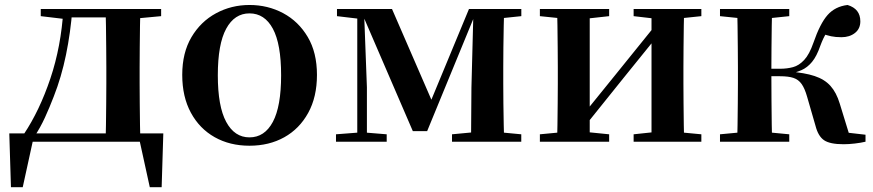

<svg xmlns="http://www.w3.org/2000/svg" viewBox="-20 -572 3525 775"><path d="M563.1 0H95.3L115.5 -16.4L71.8 183.5H24.2L17.5 -33.6H639.2L632.5 183.5H584.6L540.5 -17.9ZM405.4 0Q407.2 -25.5 407.7 -67.4Q408.2 -109.4 408.7 -154.7Q409.2 -200 409.2 -234.8V-301.2Q409.2 -335.7 408.7 -381Q408.2 -426.4 407.7 -468.7Q407.2 -511 405.4 -535.7H546.6Q545.6 -511 545.1 -468.7Q544.6 -426.4 544.1 -381Q543.6 -335.7 543.6 -301.2V-234.8Q543.6 -200 544.1 -154.7Q544.6 -109.4 545.1 -67.4Q545.6 -25.5 546.6 0ZM144.5 -506.8V-535.7H246.5V-495.5H239.4ZM480 -495.5V-535.7H630.4V-506.8L510 -495.5ZM76.9 -31.5Q139.7 -125.6 183.2 -254.7Q226.7 -383.7 236.1 -535.7H272.1Q264.9 -440.9 246.4 -350.8Q227.9 -260.8 196.9 -182.2Q180 -138.1 161.2 -97.1Q142.3 -56.1 119.3 -21.6V-8.9ZM246.5 -501.8V-535.7H481.3V-501.8Z M987 16.2Q907.7 16.2 846.5 -18.3Q785.3 -52.8 750.5 -117Q715.6 -181.2 715.6 -269.8Q715.6 -359.1 752.8 -422Q790 -484.9 851.9 -518.4Q913.8 -551.9 987 -551.9Q1061.1 -551.9 1123.1 -518.8Q1185 -485.6 1222.2 -422.7Q1259.4 -359.8 1259.4 -269.8Q1259.4 -180.5 1224 -116.3Q1188.6 -52 1127.4 -17.9Q1066.2 16.2 987 16.2ZM987 -17.5Q1048 -17.5 1081.4 -80.1Q1114.7 -142.6 1114.7 -268.1Q1114.7 -394.2 1081.4 -456.1Q1048 -518 987 -518Q926.7 -518 893 -456.1Q859.2 -394.2 859.2 -268.1Q859.2 -142.6 893 -80.1Q926.7 -17.5 987 -17.5Z M1646.3 -42.8 1444.5 -510.6H1434.7V-535.7H1562.3L1732.1 -144.6H1710.9L1873 -535.7H1906.2V-512.1H1897.2L1704.2 -42.8ZM1881.3 0 1882.9 -217.9 1891.2 -535.7H2015.1Q2014.1 -511 2013.3 -468.7Q2012.4 -426.4 2011.9 -381Q2011.4 -335.7 2011.4 -301.2V-234.8Q2011.4 -200 2011.9 -154.7Q2012.4 -109.4 2013.3 -67.4Q2014.1 -25.5 2015.1 0ZM1336.2 0V-29.9L1431.9 -37.3H1450.5L1540.9 -29.9V0ZM1804.5 0V-29.9L1913.3 -40.2H1975.6L2084.1 -29.9V0ZM1340.2 -506.8V-535.7H1446.8V-495.5H1435.5ZM1422.1 0V-535.7H1449.1L1461 -219.6V0ZM1943.6 -495.5V-535.7H2084.3V-506.8L1975.9 -495.5Z M2159.2 0V-29.9L2268 -40.2H2336.4L2438.8 -29.9V0ZM2537.6 0V-29.9L2634.5 -40.2H2702.3L2811 -29.9V0ZM2227.9 0Q2229.6 -25.5 2230.1 -67.4Q2230.6 -109.4 2231.1 -154.7Q2231.6 -200 2231.6 -234.8V-301.2Q2231.6 -335.7 2231.1 -381Q2230.6 -426.4 2230.1 -468.7Q2229.6 -511 2227.9 -535.7H2360.4V0ZM2331.7 -51.6 2283.4 -77.8H2308.4L2467.6 -274.4L2638 -485.4L2685.7 -460.9H2661.5L2497.2 -257.7ZM2609.8 0V-535.7H2741.6Q2740.6 -511 2740.1 -468.7Q2739.6 -426.4 2739.1 -381Q2738.6 -335.7 2738.6 -301.2V-234.8Q2738.6 -200 2739.1 -154.7Q2739.6 -109.4 2740.1 -67.4Q2740.6 -25.5 2741.6 0ZM2159.2 -506.8V-535.7H2438.8V-506.8L2336.7 -495.5H2269ZM2537.6 -506.8V-535.7H2811V-506.8L2702.5 -495.5H2634.8Z M2886.2 0V-29.9L2996 -40.2H3057.6L3165.8 -29.9V0ZM2886.2 -506.8V-535.7H3165.8V-506.8L3057.6 -495.5H2996ZM2954.9 0Q2956.6 -25.5 2957.1 -67.4Q2957.6 -109.4 2958.1 -154.7Q2958.6 -200 2958.6 -234.8V-301.2Q2958.6 -335.7 2958.1 -381Q2957.6 -426.4 2957.1 -468.7Q2956.6 -511 2954.9 -535.7H3096.6Q3095.6 -511 3095.1 -468.2Q3094.6 -425.4 3094.1 -377.7Q3093.6 -330 3093.6 -289.8V-269.3Q3093.6 -217.7 3094.1 -164.9Q3094.6 -112.1 3095.1 -68.8Q3095.6 -25.5 3096.6 0ZM3271.8 -64.1 3237.9 -181.4Q3228.5 -214.7 3215.8 -232.8Q3203 -250.9 3182.6 -257.6Q3162.3 -264.3 3128.4 -264.3H3025.9V-294.5H3128.8Q3156.9 -294.5 3181 -301Q3205.1 -307.4 3226 -329.9Q3247 -352.3 3263.3 -399.3Q3290 -476.8 3320.5 -511.4Q3351 -545.9 3401.1 -551.9Q3452.7 -536.4 3452.7 -485.9Q3452.7 -456 3431 -438.9Q3409.2 -421.8 3376.7 -421.8Q3352.5 -421.8 3334.8 -425.6Q3317.1 -429.3 3297 -436.9L3347.8 -479.7Q3326.6 -455.6 3314.7 -437.1Q3302.8 -418.5 3291 -386.8Q3276.7 -345.1 3257.8 -322.2Q3238.8 -299.2 3214.9 -288.8Q3190.9 -278.3 3161.2 -273.1L3163.4 -283.3Q3227.6 -278.6 3268.1 -265.1Q3308.6 -251.7 3332.3 -225.1Q3356.1 -198.6 3369.6 -153.9L3413.3 -11.8L3318.7 -46L3473.6 -28.2V0Q3454.7 4.5 3430.6 7.3Q3406.5 10.2 3385.2 10.2Q3330.1 10.2 3306.3 -6Q3282.5 -22.2 3271.8 -64.1Z"/></svg>

Font: Noto Serif HK
Style: Regular
Weight: 200
Designer: Ryoko NISHIZUKA 西塚涼子 (kana & ideographs); Frank Grießhammer (Latin, Greek & Cyrillic); Wenlong ZHANG 张文龙 (bopomofo); San
Foundry: Adobe
Version: Version 2.001;hotconv 1.1.0;makeotfexe 2.6.0